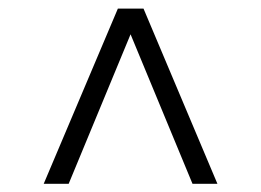

<svg xmlns="http://www.w3.org/2000/svg" viewBox="-20 -577 616 453"><path d="M83.1 -143.3 258.1 -556.7H318.6L493 -143.3H434.2L273 -532.4H303.1L142 -143.3Z"/></svg>

Font: Montserrat Thin
Style: Regular
Weight: 100
Designer: Julieta Ulanovsky
Foundry: Julieta Ulanovsky
Version: Version 9.000